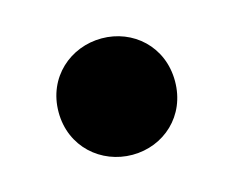

<svg xmlns="http://www.w3.org/2000/svg" viewBox="-45 -517 389 319"><g transform="rotate(-15 149.0 -357.0)"><path d="M149.4 -256.3C203.1 -256.3 249 -296.4 249 -356.4C249 -416.5 203.1 -456.5 149.4 -456.5C95.7 -456.5 48.8 -416.5 48.8 -356.4C48.8 -296.4 95.7 -256.3 149.4 -256.3Z"/></g></svg>

Font: Wand UI Pro Black
Style: Regular
Weight: 900
Designer: Andreas Faust
Version: Version 1.003;FEAKit 1.0